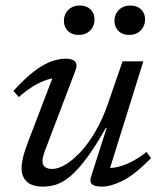

<svg xmlns="http://www.w3.org/2000/svg" viewBox="-20 -682 590 712"><path d="M317.5 -26.5 375.5 -207.5H372.5Q333 -138 300.8 -94.8Q268.5 -51.5 241.2 -28.8Q214 -6 189.5 2Q165 10 140.5 10Q98 10 79 -8.8Q60 -27.5 60 -57.5Q60 -74.5 65.5 -98.5Q71 -122.5 85.5 -159.5L184 -417L197.5 -393Q179 -394 154.5 -386.2Q130 -378.5 103.2 -362.2Q76.5 -346 49.5 -322L30 -345Q73 -392.5 107.8 -418.5Q142.5 -444.5 171.2 -454.5Q200 -464.5 223.5 -464.5Q248.5 -464.5 258.5 -453.5Q268.5 -442.5 259 -418.5L148 -126.5Q143 -113.5 140.2 -102.8Q137.5 -92 137.5 -84Q137.5 -70 146.8 -62.8Q156 -55.5 174.5 -55.5Q195 -55.5 222 -71.2Q249 -87 278 -117.8Q307 -148.5 334.2 -195Q361.5 -241.5 382 -302.5L434.5 -454.5H511.5L382 -39.5L375 -60Q394 -57.5 418 -63.2Q442 -69 469.2 -83Q496.5 -97 523.5 -118.5L540 -95.5Q478.5 -33 434.5 -11.5Q390.5 10 358.5 10Q330.5 10 321 1Q311.5 -8 317.5 -26.5ZM271 -552.5Q246.5 -552.5 231.8 -567.2Q217 -582 217 -604.5Q217 -620.5 224 -633.2Q231 -646 244.5 -653.8Q258 -661.5 276.5 -661.5Q301 -661.5 315.8 -647Q330.5 -632.5 330.5 -610Q330.5 -594 323.5 -581Q316.5 -568 303.2 -560.2Q290 -552.5 271 -552.5ZM458.5 -552.5Q434 -552.5 419.2 -567.2Q404.5 -582 404.5 -604.5Q404.5 -620.5 411.5 -633.2Q418.5 -646 432 -653.8Q445.5 -661.5 464 -661.5Q488.5 -661.5 503.2 -647Q518 -632.5 518 -610Q518 -594 510.8 -581Q503.5 -568 490.5 -560.2Q477.5 -552.5 458.5 -552.5Z"/></svg>

Font: Newsreader
Style: Italic
Weight: 400
Italic angle: -17°
Designer: Hugues Gentile
Foundry: Production Type
Version: Version 1.003